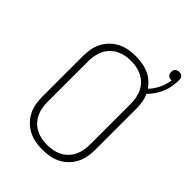

<svg xmlns="http://www.w3.org/2000/svg" viewBox="-245 -968 1090 1090"><g transform="rotate(45 300.0 -423.0)"><path d="M300 8Q271 8 243 3Q215 -2 189.5 -15Q164 -28 143.5 -48.5Q123 -69 110 -94.5Q97 -120 92 -148Q87 -176 87 -205V-530Q87 -559 92 -587Q97 -615 110 -640.5Q123 -666 143.5 -686.5Q164 -707 189.5 -720Q215 -733 243 -738Q271 -743 300 -743Q326 -743 351.5 -739Q377 -735 401 -725Q425 -715 445 -698Q465 -681 479 -660Q504 -686 520 -719.5Q536 -753 541 -789H537Q530 -789 524 -791Q518 -793 513.5 -797.5Q509 -802 507 -808.5Q505 -815 505 -821Q505 -828 507 -834.5Q509 -841 513.5 -845.5Q518 -850 524.5 -852Q531 -854 538 -854Q545 -854 551.5 -852Q558 -850 562.5 -844.5Q567 -839 568.5 -832.5Q570 -826 570 -819Q570 -793 565.5 -767.5Q561 -742 551 -718.5Q541 -695 526.5 -673.5Q512 -652 494 -634Q505 -610 509 -583.5Q513 -557 513 -530V-205Q513 -176 508 -148Q503 -120 490 -94.5Q477 -69 456.5 -48.5Q436 -28 410.5 -15Q385 -2 357 3Q329 8 300 8ZM300 -30Q323 -30 346 -34.5Q369 -39 389.5 -49.5Q410 -60 426.5 -77Q443 -94 453 -115Q463 -136 467 -159Q471 -182 471 -205V-530Q471 -553 467 -576Q463 -599 453 -620Q443 -641 426.5 -658Q410 -675 389.5 -685.5Q369 -696 346 -700.5Q323 -705 300 -705Q277 -705 254 -700.5Q231 -696 210.5 -685.5Q190 -675 173.5 -658Q157 -641 147 -620Q137 -599 133 -576Q129 -553 129 -530V-205Q129 -182 133 -159Q137 -136 147 -115Q157 -94 173.5 -77Q190 -60 210.5 -49.5Q231 -39 254 -34.5Q277 -30 300 -30Z"/></g></svg>

Font: Iosevka Extralight Extended
Style: Regular
Weight: 200
Width: 7
Monospace: yes
Designer: Belleve Invis
Foundry: Belleve Invis
Version: Version 32.5.0; ttfautohint (v1.8.4)